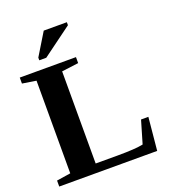

<svg xmlns="http://www.w3.org/2000/svg" viewBox="-152 -972 971 1085"><g transform="rotate(-20 333.0 -429.0)"><path d="M356 -619 255 -606V-52H388Q494 -52 541 -62L581 -198H625L606 0H17V-36L101 -49V-606L18 -619V-655H356ZM155 -709V-725L236 -858H375V-840L197 -709Z"/></g></svg>

Font: Libra Serif Modern
Style: Bold
Weight: 700
Designer: Stefan Peev, Context Ltd
Foundry: Ascender Corporation
Version: Version 1.000